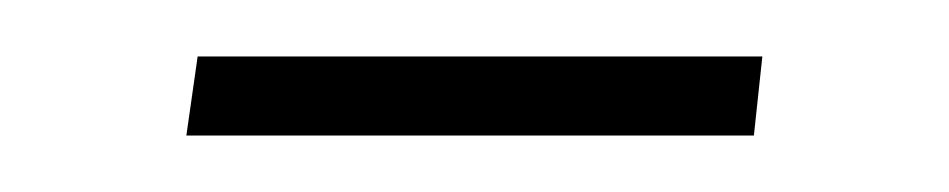

<svg xmlns="http://www.w3.org/2000/svg" viewBox="-20 -291 336 68"><path d="M46 -243 50 -271H250L247 -243Z"/></svg>

Font: Alumni Sans ExtraLight
Style: Italic
Weight: 250
Italic angle: -8°
Version: Version 1.016